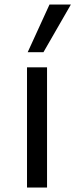

<svg xmlns="http://www.w3.org/2000/svg" viewBox="-20 -833 335 853"><path d="M103 -601 200 -813H295L173 -601ZM100 0V-534H189V0Z"/></svg>

Font: Martel Sans
Style: Regular
Weight: 400
Designer: Dan Reynolds and Mathieu Réguer
Foundry: Dan Reynolds and Mathieu Réguer
Version: Version 1.001;PS 001.001;hotconv 1.0.70;makeotf.lib2.5.58329